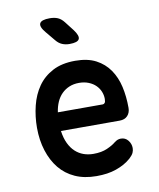

<svg xmlns="http://www.w3.org/2000/svg" viewBox="-88 -854 775 933"><g transform="rotate(-10 300.0 -387.5)"><path d="M460 -149Q482 -149 495.5 -132Q509 -115 509 -94Q509 -82 504 -71Q499 -60 484 -46Q468 -32 450 -22Q432 -12 410.5 -4.5Q389 3 365 6.5Q341 10 313 10Q253 10 207.5 -10.5Q162 -31 131.5 -68.5Q101 -106 84.5 -158Q68 -210 68 -271Q68 -327 81 -379.5Q94 -432 122 -472Q150 -512 195.5 -536Q241 -560 307 -560Q368 -560 409 -538.5Q450 -517 475.5 -480Q501 -443 512 -394.5Q523 -346 523 -290Q523 -266 509 -251Q495 -236 470 -236H180Q185 -200 197.5 -174Q210 -148 228 -131.5Q246 -115 268.5 -107Q291 -99 317 -99Q357 -99 385 -111.5Q413 -124 427 -136Q436 -143 443.5 -146Q451 -149 460 -149ZM181 -328H403Q408 -328 412.5 -333Q417 -338 417 -353Q417 -371 410 -388.5Q403 -406 389 -420Q375 -434 354 -442.5Q333 -451 307 -451Q280 -451 258.5 -442Q237 -433 221 -417Q205 -401 195 -378.5Q185 -356 181 -328ZM229 -675 190 -722Q164 -753 172 -769Q180 -785 221 -785Q244 -785 260.5 -778Q277 -771 291 -753L326 -708Q350 -676 342.5 -660.5Q335 -645 295 -645Q275 -645 258.5 -652Q242 -659 229 -675Z"/></g></svg>

Font: Maple Mono SemiBold
Style: Regular
Weight: 600
Monospace: yes
Designer: subframe7536
Version: Version 7.000